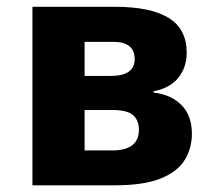

<svg xmlns="http://www.w3.org/2000/svg" viewBox="-20 -555 634 575"><path d="M539.1 -397.5Q539.1 -353 513.9 -322Q488.8 -291 439.9 -281.7V-277.8Q493.2 -271.5 523.9 -240Q554.7 -208.5 554.7 -154.3Q554.7 -112.3 533.9 -77.1Q513.2 -42 462.6 -21Q412.1 0 322.3 0H77.1V-534.7H323.2Q431.6 -534.7 485.4 -501.2Q539.1 -467.8 539.1 -397.5ZM383.3 -377.9Q383.3 -429.7 319.3 -429.7H233.4V-327.6H311Q383.3 -327.6 383.3 -377.9ZM396 -166.5Q396 -195.3 378.2 -210.4Q360.4 -225.6 316.9 -225.6H233.4V-104.5H315.9Q396 -104.5 396 -166.5Z"/></svg>

Font: Lunasima
Style: Bold
Weight: 700
Designer: The DocRepair Project, Monotype Design Team
Foundry: Google
Version: Version 2.009